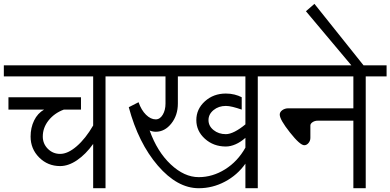

<svg xmlns="http://www.w3.org/2000/svg" viewBox="-33 -996 2065 1016"><path d="M-12.7 -591.8V-650.4H635.7V-591.8H525.4V0H460V-234.4Q420.9 -179.7 375 -148.4Q329.1 -117.2 285.2 -117.2Q219.7 -117.2 174.3 -162.6Q128.9 -208 128.9 -273.4Q128.9 -320.3 147.5 -358.4Q166 -396.5 200.2 -416H11.7V-481.4H395.5V-416H304.7Q254.9 -397.5 224.1 -358.9Q193.4 -320.3 193.4 -273.4Q193.4 -235.4 220.2 -208.5Q247.1 -181.6 285.2 -181.6Q326.2 -181.6 373 -222.2Q419.9 -262.7 460 -332V-591.8Z M1018.6 -58.6Q1091.8 -58.6 1158.2 -100.1Q1224.6 -141.6 1265.6 -214.8V-266.6Q1240.2 -244.1 1213.4 -232.4Q1186.5 -220.7 1162.1 -220.7Q1096.7 -220.7 1051.3 -261.7Q1005.9 -302.7 1005.9 -360.4Q1005.9 -418.9 1051.3 -460Q1096.7 -501 1162.1 -501Q1186.5 -501 1208 -495.6Q1229.5 -490.2 1246.1 -481.4V-416Q1220.7 -424.8 1199.2 -430.2Q1177.7 -435.5 1162.1 -435.5Q1124 -435.5 1097.2 -413.6Q1070.3 -391.6 1070.3 -360.4Q1070.3 -329.1 1097.2 -307.6Q1124 -286.1 1162.1 -286.1Q1182.6 -286.1 1209.5 -299.8Q1236.3 -313.5 1265.6 -337.9V-591.8H908.2V-448.2Q908.2 -385.7 873.5 -342.3Q838.9 -298.8 791 -298.8Q782.2 -298.8 773.4 -300.8Q764.6 -302.7 758.8 -305.7Q798.8 -193.4 870.6 -126Q942.4 -58.6 1018.6 -58.6ZM609.4 -591.8V-650.4H1441.4V-591.8H1331.1V0H1265.6V-129.9Q1222.7 -69.3 1157.2 -34.7Q1091.8 0 1018.6 0Q905.3 0 802.2 -119.6Q699.2 -239.3 648.4 -428.7L700.2 -455.1Q714.8 -413.1 739.7 -388.7Q764.6 -364.3 791 -364.3Q813.5 -364.3 828.1 -388.7Q842.8 -413.1 842.8 -448.2V-591.8Z M1447.3 -389.6Q1447.3 -403.3 1460.9 -413.1Q1474.6 -422.9 1493.2 -422.9H1836.9V-591.8H1415V-650.4H2012.7V-591.8H1902.3V0H1836.9V-357.4H1648.4Q1632.8 -357.4 1621.1 -349.6Q1609.4 -341.8 1609.4 -332V-266.6Q1609.4 -251 1599.6 -239.3Q1589.8 -227.5 1577.1 -227.5Q1554.7 -227.5 1501 -295.4Q1447.3 -363.3 1447.3 -389.6Z M1826.2 -650.4 1585.9 -936.5 1630.9 -975.6 1890.6 -650.4Z"/></svg>

Font: Lohit Marathi
Style: Regular
Weight: 400
Version: 2.94.2